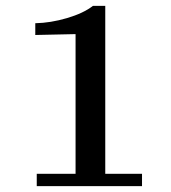

<svg xmlns="http://www.w3.org/2000/svg" viewBox="-20 -633 581 653"><path d="M463 -42V0H105V-42H237V-517L100 -514V-554Q152 -555 208 -571.5Q264 -588 296 -613H338V-42Z"/></svg>

Font: Arya
Style: Regular
Weight: 400
Designer: Eduardo Rodriguez Tunni, Modular Infotech
Foundry: Eduardo Rodriguez Tunni, Modular Infotech
Version: Version 1.002